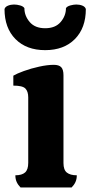

<svg xmlns="http://www.w3.org/2000/svg" viewBox="-44 -830 400 850"><path d="M47 0Q36 -11 30 -24Q24 -37 24 -54Q53 -54 67 -66.5Q81 -79 81 -109V-399Q81 -425 68.5 -438Q56 -451 15 -451V-495Q30 -504 61.5 -515.5Q93 -527 129.5 -535Q166 -543 194 -543Q217 -543 227 -532.5Q237 -522 237 -497V-108Q237 -78 252 -66Q267 -54 296 -54Q296 -37 290 -24Q284 -11 273 0ZM156 -608Q73 -608 24.5 -657Q-24 -706 -24 -790Q-21 -800 -8.5 -805Q4 -810 18 -810Q31 -810 45 -806Q59 -802 64 -794Q64 -760 87.5 -732.5Q111 -705 156 -705Q201 -705 224.5 -732.5Q248 -760 248 -794Q253 -802 267.5 -806Q282 -810 294 -810Q309 -810 321 -805Q333 -800 336 -790Q336 -706 287.5 -657Q239 -608 156 -608Z"/></svg>

Font: Calistoga
Style: Regular
Weight: 400
Designer: Yvonne Schuttler, Eben Sorkin
Foundry: www.sorkintype.com
Version: Version 1.010; ttfautohint (v1.8.4.7-5d5b)